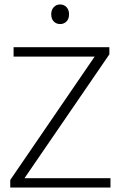

<svg xmlns="http://www.w3.org/2000/svg" viewBox="-20 -842 546 862"><path d="M471 -630V-598L90 -42H476V0H26V-34L405 -588H41V-630ZM210 -778Q210 -798 221.5 -810Q233 -822 250 -822Q267 -822 278.5 -810Q290 -798 290 -778Q290 -757 278.5 -745.5Q267 -734 250 -734Q233 -734 221.5 -745.5Q210 -757 210 -778Z"/></svg>

Font: Mukta ExtraLight
Style: Regular
Weight: 275
Designer: Girish Dalvi and Yashodeep Gholap
Foundry: Ek Type
Version: Version 2.538;PS 1.002;hotconv 16.6.51;makeotf.lib2.5.65220;